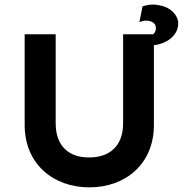

<svg xmlns="http://www.w3.org/2000/svg" viewBox="-20 -806 800 840"><path d="M518.6 -656.2V-266.6C518.6 -166 458 -117.2 371.1 -117.2H368.2C282.2 -117.2 223.6 -166 223.6 -266.6V-656.2H87.9V-258.8C87.9 -88.9 212.9 13.7 371.1 13.7C529.3 13.7 653.3 -88.9 653.3 -258.8V-608.4C704.1 -613.3 759.8 -647.5 759.8 -704.1C759.8 -736.3 729.5 -773.4 679.7 -782.2C668 -785.2 657.2 -786.1 648.4 -786.1C636.7 -786.1 615.2 -782.2 603.5 -778.3L589.8 -709C602.5 -713.9 612.3 -715.8 619.1 -715.8C639.6 -715.8 662.1 -707 662.1 -683.6C662.1 -680.7 662.1 -677.7 661.1 -674.8C660.2 -668 656.2 -662.1 650.4 -656.2Z"/></svg>

Font: Sen-gleads
Style: Bold
Weight: 700
Designer: Kosal Sen, Philatype
Foundry: Philatype
Version: Version 1.004; ttfautohint (v1.8.3)